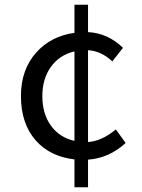

<svg xmlns="http://www.w3.org/2000/svg" viewBox="-20 -750 595 807"><path d="M293 -534Q230 -519 194 -469Q158 -419 158 -346Q158 -272 194 -222Q230 -172 293 -158ZM508 -149Q438 -85 350 -79V37H293V-80Q190 -92 130 -160Q68 -231 68 -346Q68 -458 133 -530Q194 -598 293 -612V-730H350V-615Q433 -611 497 -549L452 -492Q405 -536 350 -539V-153Q408 -157 467 -206Z"/></svg>

Font: 思源黑体R
Style: Regular
Weight: 400
Designer: Ryoko NISHIZUKA  (kana & ideographs); Paul D. Hunt (Latin, Greek & Cyrillic); Wenlong ZHANG  (bopomofo); Sandoll Communi
Foundry: Adobe Systems Incorporated
Version: Version 1.00 June 24, 2014, initial release